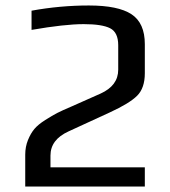

<svg xmlns="http://www.w3.org/2000/svg" viewBox="-20 -680 620 700"><path d="M508 0H72V-116Q72 -145 82 -169.5Q92 -194 105.5 -210Q119 -226 145 -242.5Q171 -259 188.5 -268Q206 -277 239 -291L347 -339Q411 -368 411 -426V-515Q411 -562 381.5 -577Q352 -592 285 -592Q216 -592 95 -571V-641Q199 -660 304 -660Q411 -660 459.5 -628Q508 -596 508 -519V-413Q508 -359 480 -331Q452 -303 380 -270L230 -201Q164 -171 164 -113V-70H508Z"/></svg>

Font: Play
Style: Regular
Weight: 400
Designer: Jonas Hecksher
Foundry: Jonas Hecksher, Playtypeª, e-types AS
Version: Version 1.002